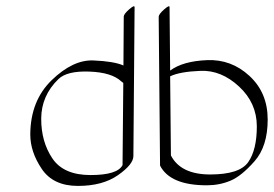

<svg xmlns="http://www.w3.org/2000/svg" viewBox="-20 -572 887 622"><path d="M379.9 -359.9 380.9 -518.1Q380.9 -526.4 398.4 -541.7Q416 -557.1 416 -548.8L412.1 -66.4Q412.1 -39.6 362.3 -4.6Q312.5 30.3 232.4 30.3Q152.3 30.3 115.2 -24.9Q78.1 -80.1 78.1 -136.2Q78.6 -245.6 147.5 -312.3Q216.3 -378.9 282.5 -376.2Q348.6 -373.5 379.9 -359.9ZM379.4 -303.2Q377.4 -304.2 372.6 -308.6Q341.8 -337.4 269.5 -340.1Q197.3 -342.8 169.4 -315.9Q113.8 -262.2 113.5 -187.5Q113.3 -112.8 149.7 -58.8Q186 -4.9 273.2 -4.9Q360.4 -4.9 377 -37.1Z M531.2 -324.7 533.7 -68.4Q565.4 -6.8 660.9 -6.8Q756.3 -6.8 784.2 -46.9Q812 -86.9 812 -162.6Q812 -238.3 754.4 -291.7Q696.8 -345.2 629.4 -342.5Q562 -339.8 531.2 -324.7ZM531.2 -343.3Q572.3 -374 650.9 -377.2Q729.5 -380.4 788.3 -325.9Q847.2 -271.5 847.2 -184.8Q847.2 -98.1 804.7 -49.8Q762.2 -1.5 726.6 13.4Q690.9 28.3 649.9 28.3Q531.2 28.3 498.5 -35.6Q498.5 -36.1 498.5 -36.6L494.1 -517.6Q494.1 -525.9 511.7 -541.5Q529.3 -557.1 529.3 -548.8Z"/></svg>

Font: ML-NILA06
Style: Regular
Weight: 400
Designer: CLT@C-DIT
Version: Version ML-NILA06 1.0